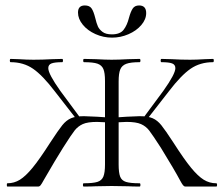

<svg xmlns="http://www.w3.org/2000/svg" viewBox="-20 -684 820 704"><path d="M640 -23Q621 -59 570 -142Q539 -190 527 -205.5Q515 -221 497 -229Q479 -237 444 -237Q434 -237 400 -235L399 -253L444 -256Q482 -258 492 -258Q522 -258 539.5 -250.5Q557 -243 571.5 -225Q586 -207 616 -161Q655 -100 680.5 -69Q706 -38 727 -25Q748 -12 773 -12Q776 -12 776 -6Q776 0 773 0H660Q655 0 651 -5Q647 -10 640 -23ZM287 -12Q321 -12 337 -17Q353 -22 359 -36.5Q365 -51 365 -81V-387Q365 -417 359 -431Q353 -445 337.5 -450.5Q322 -456 288 -456Q285 -456 285 -462Q285 -468 288 -468L332 -467Q368 -465 389 -465Q414 -465 450 -467L492 -468Q495 -468 495 -462Q495 -456 492 -456Q459 -456 443 -450Q427 -444 421 -429.5Q415 -415 415 -385V-81Q415 -51 420.5 -36.5Q426 -22 442 -17Q458 -12 492 -12Q495 -12 495 -6Q495 0 492 0Q465 0 450 -1L389 -2L331 -1Q315 0 287 0Q284 0 284 -6Q284 -12 287 -12ZM499 -243 579 -351Q623 -413 623 -434Q623 -447 611 -451.5Q599 -456 572 -456Q569 -456 569 -462Q569 -468 572 -468L610 -467Q644 -465 677 -465Q701 -465 731 -467L761 -468Q764 -468 764 -462Q764 -456 761 -456Q714 -456 679 -432Q644 -408 599 -349L511 -236ZM7 -12Q32 -12 53 -25Q74 -38 99.5 -69Q125 -100 164 -161Q194 -207 208.5 -225Q223 -243 240.5 -250.5Q258 -258 288 -258Q298 -258 336 -256L381 -253L380 -235Q346 -237 336 -237Q301 -237 283.5 -229Q266 -221 254 -206Q242 -191 211 -142Q185 -101 140 -23Q133 -10 129 -5Q125 0 120 0H7Q5 0 5 -6Q5 -12 7 -12ZM19 -456Q16 -456 16 -462Q16 -468 19 -468L49 -467Q79 -465 103 -465Q136 -465 170 -467L208 -468Q211 -468 211 -462Q211 -456 208 -456Q181 -456 169 -451.5Q157 -447 157 -434Q157 -413 201 -351L281 -243L269 -236L181 -349Q136 -408 101 -432Q66 -456 19 -456ZM453 -619Q459 -641 466.5 -652.5Q474 -664 490 -664Q516 -664 516 -636Q516 -613 498 -592Q480 -571 451 -558.5Q422 -546 391 -546Q359 -546 330 -559Q301 -572 283.5 -593.5Q266 -615 266 -638Q266 -664 291 -664Q308 -664 315.5 -653.5Q323 -643 329 -619Q334 -598 339 -587Q344 -576 356 -567Q368 -558 390 -558Q420 -558 433 -574.5Q446 -591 453 -619Z"/></svg>

Font: Cormorant SC Light
Style: Regular
Weight: 300
Designer: Christian Thalmann (Catharsis Fonts)
Foundry: Catharsis Fonts
Version: Version 4.000